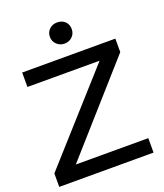

<svg xmlns="http://www.w3.org/2000/svg" viewBox="-162 -1017 963 1125"><g transform="rotate(-20 319.5 -455.0)"><path d="M617 -620V-704H36V-614H486L11 -84V0H599V-90H147ZM260 -844Q260 -816 280 -797Q300 -778 328 -778Q357 -778 376.5 -797Q396 -816 396 -844Q396 -874 377 -892Q358 -910 328 -910Q299 -910 279.5 -891.5Q260 -873 260 -844Z"/></g></svg>

Font: Geom
Style: Regular
Weight: 400
Version: Version 1.102